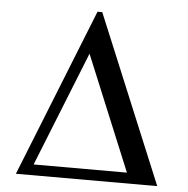

<svg xmlns="http://www.w3.org/2000/svg" viewBox="-53 -799 833 851"><g transform="rotate(5 363.5 -373.5)"><path d="M677.7 0H48.8L346.7 -747.1H367.7ZM538.6 -47.9 327.6 -558.6 123.5 -47.9Z"/></g></svg>

Font: Munson
Style: Regular
Weight: 400
Designer: Paul James MIller
Foundry: High-Logic / Made with FontCreator
Version: Version 2.10;May 5, 2019;FontCreator 11.5.0.2430 64-bit